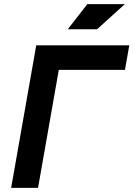

<svg xmlns="http://www.w3.org/2000/svg" viewBox="-20 -914 649 934"><path d="M34.2 0 135.3 -574.2 156.2 -693.4H608.9L587.9 -574.2H266.1L165 0ZM309.6 -771.5 404.8 -894H587.4L452.1 -771.5Z"/></svg>

Font: Cascadia Code PL
Style: Bold Italic
Weight: 700
Italic angle: -10°
Monospace: yes
Designer: Aaron Bell
Foundry: Saja Typeworks
Version: Version 2404.023; ttfautohint (v1.8.4)